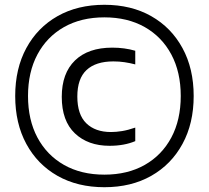

<svg xmlns="http://www.w3.org/2000/svg" viewBox="-20 -771 872 802"><path d="M416 11Q304 11 220.2 -36.5Q136.5 -84 90 -169.8Q43.5 -255.5 43.5 -370Q43.5 -484.5 90 -570.2Q136.5 -656 220.2 -703.5Q304 -751 416 -751Q528 -751 611.8 -703.5Q695.5 -656 742.2 -570.2Q789 -484.5 789 -370Q789 -255.5 742.2 -169.8Q695.5 -84 611.8 -36.5Q528 11 416 11ZM416 -41.5Q513 -41.5 584.8 -82.2Q656.5 -123 695.8 -196.8Q735 -270.5 735 -370Q735 -469.5 695.8 -543.2Q656.5 -617 584.8 -657.8Q513 -698.5 416 -698.5Q319 -698.5 247.2 -657.8Q175.5 -617 136.2 -543.2Q97 -469.5 97 -370Q97 -270.5 136.2 -196.8Q175.5 -123 247.2 -82.2Q319 -41.5 416 -41.5ZM437.5 -162Q347.5 -162 292.8 -214Q238 -266 238 -366.5Q238 -465 293.2 -518.5Q348.5 -572 449 -572Q500.5 -572 545 -559V-502Q522 -508 500 -511.2Q478 -514.5 453.5 -514.5Q380 -514.5 341.5 -478.5Q303 -442.5 303 -368Q303 -292.5 340.5 -256Q378 -219.5 443.5 -219.5Q465 -219.5 489.8 -223.5Q514.5 -227.5 545 -238V-181.5Q499 -162 437.5 -162Z"/></svg>

Font: Encode Sans Condensed Condensed
Style: Regular
Weight: 400
Width: 3
Designer: Multiple Designers
Foundry: Impallari Type
Version: Version 3.000; ttfautohint (v1.8.3) -l 8 -r 50 -G 200 -x 14 